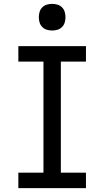

<svg xmlns="http://www.w3.org/2000/svg" viewBox="-20 -974 540 994"><path d="M75 0V-80H205V-655H75V-735H425V-655H295V-80H425V0ZM250 -816Q236 -816 222.5 -820Q209 -824 199 -834Q189 -844 185 -857.5Q181 -871 181 -885Q181 -899 185 -912.5Q189 -926 199 -936Q209 -946 222.5 -950Q236 -954 250 -954Q264 -954 277.5 -950Q291 -946 301 -936Q311 -926 315 -912.5Q319 -899 319 -885Q319 -871 315 -857.5Q311 -844 301 -834Q291 -824 277.5 -820Q264 -816 250 -816Z"/></svg>

Font: Iosevka Slab Medium
Style: Regular
Weight: 500
Monospace: yes
Designer: Belleve Invis
Foundry: Belleve Invis
Version: Version 11.1.1; ttfautohint (v1.8.3)